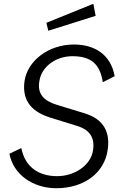

<svg xmlns="http://www.w3.org/2000/svg" viewBox="-20 -987 657 1018"><path d="M279 11C424 11 534 -69 551 -193C568 -306 510 -363 423 -388L282 -431C214 -452 176 -488 189 -558C200 -632 274 -689 364 -689C465 -689 511 -645 525 -551L588 -583C567 -701 478 -751 372 -751C237 -751 126 -665 110 -557C94 -443 161 -390 248 -363L390 -319C451 -300 485 -261 473 -189C461 -110 375 -53 283 -53C181 -53 112 -105 93 -202L30 -172C50 -63 153 11 279 11ZM226 -866 236 -824 487 -903 475 -967Z"/></svg>

Font: Cheyenne Sans Light
Style: Italic
Weight: 300
Italic angle: -8.13011°
Designer: The Public Sans project authors (U.S. Web Design System), Libre Franklin designed by Pablo Impallari and Rodrigo Fuenzal
Foundry: The Cheyenne Sans Project Authors
Version: Version 2.007